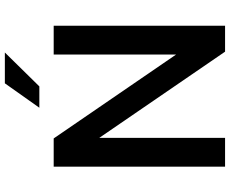

<svg xmlns="http://www.w3.org/2000/svg" viewBox="-100 -870 969 810"><g transform="rotate(-90 385.0 -464.5)"><path d="M87.5 0V-723H206.5L560.5 -206.5V-723H682V0H572.5L209 -530.5V0ZM336 -783.5 439 -929H569L426 -783.5Z"/></g></svg>

Font: Public Sans Thin SemiBold
Style: Regular
Weight: 600
Version: Version 2.001